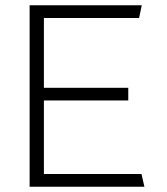

<svg xmlns="http://www.w3.org/2000/svg" viewBox="-20 -706 633 726"><path d="M92 0H526L515 -48H146V-326H465V-374H146V-638H506L516 -686H92Z"/></svg>

Font: Chivo Light
Style: Regular
Weight: 300
Designer: Hector Gatti
Foundry: Omnibus-Type
Version: Version 1.003;PS 001.003;hotconv 1.0.70;makeotf.lib2.5.58329